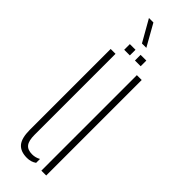

<svg xmlns="http://www.w3.org/2000/svg" viewBox="-275 -833 853 853"><g transform="rotate(45 152.0 -406.5)"><path d="M50 -92V-600H80.5V-91Q80.5 -54 93.2 -38Q106 -22 134 -22Q155.5 -22 173.5 -32.5V-8Q154.5 5.5 129 5.5Q88.5 5.5 69.2 -17.2Q50 -40 50 -92ZM214.5 0V-600H245V0ZM162.5 -640V-675.5H198.5V-640ZM95 -640V-675.5H130.5V-640ZM131 -715.5 73 -817.5H101L158.5 -715.5Z"/></g></svg>

Font: Big Shoulders Stencil Display ExtraLight
Style: Regular
Weight: 250
Designer: Patric King
Foundry: XO Type Co
Version: Version 2.001